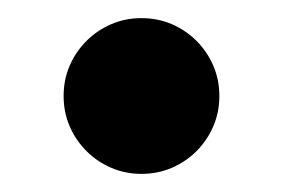

<svg xmlns="http://www.w3.org/2000/svg" viewBox="-20 -352 315 214"><path d="M137.7 -158.2Q119.5 -158.2 103.9 -165Q88.2 -171.8 76.4 -183.6Q64.5 -195.5 57.7 -211.1Q50.9 -226.8 50.9 -245Q50.9 -263.2 57.7 -278.9Q64.5 -294.5 76.4 -306.4Q88.2 -318.2 103.9 -325Q119.5 -331.8 137.7 -331.8Q155.9 -331.8 171.6 -325Q187.3 -318.2 199.1 -306.4Q210.9 -294.5 217.7 -278.9Q224.5 -263.2 224.5 -245Q224.5 -226.8 217.7 -211.1Q210.9 -195.5 199.1 -183.6Q187.3 -171.8 171.6 -165Q155.9 -158.2 137.7 -158.2Z"/></svg>

Font: Spartan
Style: Bold
Weight: 700
Designer: Matt Bailey, Mirko Velimirovic
Foundry: Matt Bailey
Version: Version 1.005